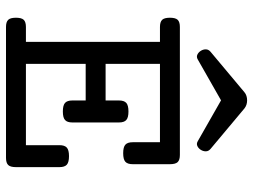

<svg xmlns="http://www.w3.org/2000/svg" viewBox="-122 -722 844 640"><g transform="rotate(90 300.0 -402.0)"><path d="M119.6 -513.2H69.8Q53.2 -513.2 46.1 -520.5Q39.1 -527.8 39.1 -546.4Q39.1 -564.9 46.1 -572.3Q53.2 -579.6 69.8 -579.6H496.6Q513.2 -579.6 520.3 -572.3Q527.3 -564.9 527.3 -546.4V-422.4Q527.3 -405.3 519.3 -397.9Q511.2 -390.6 490.7 -390.6Q470.2 -390.6 462.2 -397.9Q454.1 -405.3 454.1 -422.4V-513.2H192.9V-332H314.9V-376.5Q314.9 -393.6 323 -400.9Q331.1 -408.2 351.6 -408.2Q372.1 -408.2 380.1 -400.9Q388.2 -393.6 388.2 -376.5V-221.2Q388.2 -204.1 380.1 -196.8Q372.1 -189.5 351.6 -189.5Q331.1 -189.5 323 -196.8Q314.9 -204.1 314.9 -221.2V-265.6H192.9V-66.4H463.9V-178.2Q463.9 -195.3 471.9 -202.6Q480 -210 500.5 -210Q521 -210 529.1 -202.6Q537.1 -195.3 537.1 -178.2V-33.2Q537.1 -14.6 530 -7.3Q522.9 0 506.3 0H69.8Q53.2 0 46.1 -7.3Q39.1 -14.6 39.1 -33.2Q39.1 -51.8 46.1 -59.1Q53.2 -66.4 69.8 -66.4H119.6ZM178.2 -639.2Q169.9 -634.3 162.1 -637.9Q154.3 -641.6 149.4 -649.4Q144.5 -657.2 144.5 -666Q144.5 -674.8 152.3 -681.6L287.6 -794.9Q298.3 -803.7 314.5 -803.7Q330.1 -803.7 341.3 -794.9L476.6 -681.6Q484.4 -674.8 484.4 -666Q484.4 -657.2 479.5 -649.4Q474.6 -641.6 466.8 -637.9Q459 -634.3 450.7 -639.2L314.5 -716.8Z"/></g></svg>

Font: Courier Prime
Style: Regular
Weight: 400
Designer: Alan Dague-Greene
Foundry: Quote-Unquote Apps
Version: Version 1.203